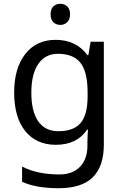

<svg xmlns="http://www.w3.org/2000/svg" viewBox="-20 -757 655 1017"><path d="M275 -546Q328 -546 370.5 -526Q413 -506 443 -465H448L460 -536H530V9Q530 124 471.5 182Q413 240 290 240Q172 240 97 206V125Q176 167 295 167Q364 167 403.5 126.5Q443 86 443 16V-5Q443 -17 444 -39.5Q445 -62 446 -71H442Q388 10 276 10Q172 10 113.5 -63Q55 -136 55 -267Q55 -395 113.5 -470.5Q172 -546 275 -546ZM287 -472Q220 -472 183 -418.5Q146 -365 146 -266Q146 -167 182.5 -114.5Q219 -62 289 -62Q370 -62 407 -105.5Q444 -149 444 -246V-267Q444 -377 406 -424.5Q368 -472 287 -472ZM300 -737Q320 -737 335.5 -723.5Q351 -710 351 -681Q351 -653 335.5 -639Q320 -625 300 -625Q278 -625 263 -639Q248 -653 248 -681Q248 -710 263 -723.5Q278 -737 300 -737Z"/></svg>

Font: Noto IKEA Simplified Chinese
Style: Regular
Weight: 400
Designer: Monotype Design Team
Foundry: Monotype Imaging Inc.
Version: Version 1.100